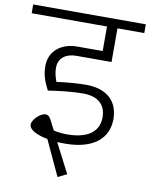

<svg xmlns="http://www.w3.org/2000/svg" viewBox="-109 -753 778 994"><g transform="rotate(10 280.0 -256.0)"><path d="M251 -462H435V-639H576V-685H-16V-639H380V-510H247C158 -510 101 -457 101 -383C101 -324 122 -288 136 -259C199 -269 265 -276 319 -276C398 -276 439 -237 439 -172C439 -102 390 -53 272 -53C249 -53 223 -56 202 -61C178 -105 171 -136 147 -136C119 -136 79 -97 79 -71C79 -43 120 -23 177 -12L263 173L310 150L230 -5C244 -4 257 -4 271 -4C420 -4 496 -71 496 -172C496 -264 438 -323 326 -323C285 -323 229 -319 172 -311C166 -329 157 -349 157 -384C157 -432 193 -462 251 -462Z"/></g></svg>

Font: FiraGO Light
Style: Regular
Weight: 300
Designer: bBox Type
Foundry: bBox Type GmbH
Version: Version 1.001;PS 001.001;hotconv 1.0.88;makeotf.lib2.5.64775